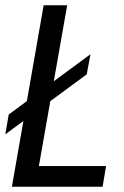

<svg xmlns="http://www.w3.org/2000/svg" viewBox="-23 -706 467 726"><path d="M22 0 142 -686H231L124 -78H378L365 0ZM-3 -198 10 -273 319 -501 305 -425Z"/></svg>

Font: Archivo Condensed
Style: Italic
Weight: 400
Width: 3
Italic angle: -10°
Designer: Hector Gatti
Foundry: Omnibus-Type
Version: Version 2.001